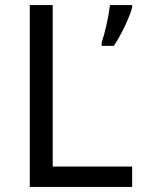

<svg xmlns="http://www.w3.org/2000/svg" viewBox="-20 -734 564 754"><path d="M97 0H499V-80H187V-714H97ZM499 -705V-714H412C407 -671 392 -604 379 -566V-554H427C457 -598 490 -669 499 -705Z"/></svg>

Font: Noto Sans Arabic
Style: Regular
Weight: 400
Designer: Monotype Design Team, Nadine Chahine, Nizar Qandah and Khaled Hosny
Foundry: Monotype Imaging Inc.
Version: Version 2.012